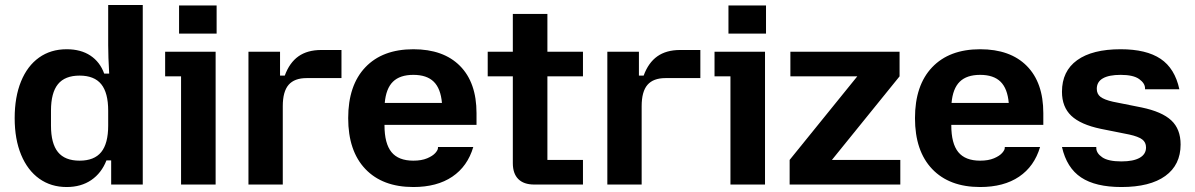

<svg xmlns="http://www.w3.org/2000/svg" viewBox="-20 -742 4804 772"><path d="M39 -267Q39 -352 64.5 -414.5Q90 -477 137 -510.5Q184 -544 248 -544Q305 -544 343.5 -518.5Q382 -493 399 -446H419Q415 -515 415 -561V-722H554V0H427V-97H408Q388 -46 347 -18Q306 10 248 10Q185 10 138 -23.5Q91 -57 65 -119.5Q39 -182 39 -267ZM300 -96Q359 -96 387 -130.5Q415 -165 415 -237V-297Q415 -369 387 -403.5Q359 -438 300 -438Q241 -438 213 -403.5Q185 -369 185 -297V-237Q185 -165 213 -130.5Q241 -96 300 -96Z M708 -435H644V-534H847V0H708ZM700 -720H851V-607H700Z M979 -534H1106V-438H1125Q1144 -490 1180 -515.5Q1216 -541 1272 -541H1353V-428H1213Q1164 -428 1140.5 -401Q1117 -374 1117 -315V0H979Z M1380 -267Q1380 -399 1449 -471.5Q1518 -544 1642 -544Q1763 -544 1829.5 -477Q1896 -410 1896 -287V-240H1526V-238Q1526 -165 1554 -130.5Q1582 -96 1642 -96Q1675 -96 1697.5 -105.5Q1720 -115 1730.5 -127Q1741 -139 1741 -147V-151H1883Q1860 -73 1798.5 -31.5Q1737 10 1642 10Q1518 10 1449 -62.5Q1380 -135 1380 -267ZM1757 -328Q1752 -386 1724 -413.5Q1696 -441 1642 -441Q1588 -441 1560 -413.5Q1532 -386 1527 -328Z M2042 -86V-435H1941V-534H2042V-686H2181V-534H2324V-435H2181V-99H2324V0H2128Q2086 0 2064 -22Q2042 -44 2042 -86Z M2422 -534H2549V-438H2568Q2587 -490 2623 -515.5Q2659 -541 2715 -541H2796V-428H2656Q2607 -428 2583.5 -401Q2560 -374 2560 -315V0H2422Z M2917 -435H2853V-534H3056V0H2917ZM2909 -720H3060V-607H2909Z M3155 -99 3427 -435H3158V-534H3597V-435L3325 -99H3600V0H3155Z M3659 -267Q3659 -399 3728 -471.5Q3797 -544 3921 -544Q4042 -544 4108.5 -477Q4175 -410 4175 -287V-240H3805V-238Q3805 -165 3833 -130.5Q3861 -96 3921 -96Q3954 -96 3976.5 -105.5Q3999 -115 4009.5 -127Q4020 -139 4020 -147V-151H4162Q4139 -73 4077.5 -31.5Q4016 10 3921 10Q3797 10 3728 -62.5Q3659 -135 3659 -267ZM4036 -328Q4031 -386 4003 -413.5Q3975 -441 3921 -441Q3867 -441 3839 -413.5Q3811 -386 3806 -328Z M4250 -151H4388V-147Q4388 -126 4412 -109.5Q4436 -93 4489 -93Q4537 -93 4562.5 -107.5Q4588 -122 4588 -149Q4588 -170 4572.5 -181.5Q4557 -193 4521 -201L4406 -224Q4325 -241 4287.5 -276.5Q4250 -312 4250 -373Q4250 -456 4311 -500Q4372 -544 4486 -544Q4589 -544 4646.5 -505.5Q4704 -467 4722 -383H4584V-387Q4584 -407 4560.5 -424Q4537 -441 4486 -441Q4439 -441 4414.5 -427Q4390 -413 4390 -385Q4390 -364 4405 -352.5Q4420 -341 4455 -333L4570 -310Q4652 -293 4689.5 -258Q4727 -223 4727 -161Q4727 -79 4665.5 -34.5Q4604 10 4489 10Q4385 10 4327 -28.5Q4269 -67 4250 -151Z"/></svg>

Font: Mozilla Text BETA
Style: Bold
Weight: 700
Designer: Studio DRAMA
Foundry: Studio DRAMA
Version: Version 0.100